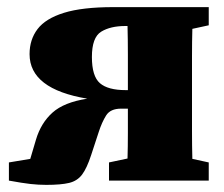

<svg xmlns="http://www.w3.org/2000/svg" viewBox="-20 -507 629 539"><path d="M333 -254H339V-277Q339 -310 339 -353.5Q339 -397 338 -434H332Q290 -434 264 -418Q238 -402 238 -347Q238 -293 260.5 -273.5Q283 -254 333 -254ZM5 0V-51L65 -61L81 -115Q95 -162 127.5 -191Q160 -220 225 -230Q63 -257 63 -355Q63 -396 85.5 -425.5Q108 -455 159.5 -471Q211 -487 298 -487H566V-436L520 -426Q519 -390 519 -349Q519 -308 519 -277V-210Q519 -179 519 -138Q519 -97 520 -61L566 -51V0H286V-51L338 -62Q339 -96 339 -133.5Q339 -171 339 -202H320Q290 -202 278 -183Q266 -164 257 -136L236 -72Q224 -35 210.5 -17Q197 1 174 6.5Q151 12 110 12Q88 12 65.5 9.5Q43 7 5 0Z"/></svg>

Font: Source Serif Pro Black
Style: Regular
Weight: 900
Designer: Frank Grießhammer
Foundry: Adobe Systems Incorporated
Version: Version 3.001;hotconv 1.0.111;makeotfexe 2.5.65597